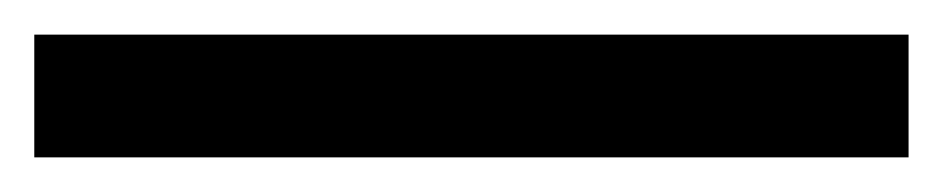

<svg xmlns="http://www.w3.org/2000/svg" viewBox="-25 44 550 112"><path d="M505 135.8H-5V64.2H505Z"/></svg>

Font: Funnel Display Light Medium
Style: Regular
Weight: 500
Version: Version 1.000